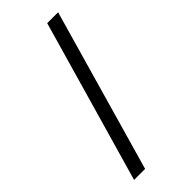

<svg xmlns="http://www.w3.org/2000/svg" viewBox="-287 -845 1022 1022"><g transform="rotate(-45 224.5 -333.5)"><path d="M315 -792H397L135 125H52Z"/></g></svg>

Font: hexkorean15
Style: Book
Weight: 400
Designer: Jelle Bosma - Monotype Design Team
Foundry: Monotype Imaging Inc.
Version: Version 2.003